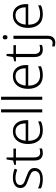

<svg xmlns="http://www.w3.org/2000/svg" viewBox="1232 -2032 1040 3544"><g transform="rotate(-90 1752.0 -260.0)"><path d="M423 -141Q423 -69 369 -29.5Q315 10 217 10Q161 10 118 0.5Q75 -9 46 -24V-79Q81 -61 126 -49.5Q171 -38 218 -38Q296 -38 331.5 -64.5Q367 -91 367 -137Q367 -181 330 -204.5Q293 -228 221 -253Q171 -270 133.5 -287.5Q96 -305 75 -332Q54 -359 54 -406Q54 -470 106 -506Q158 -542 245 -542Q293 -542 334.5 -533Q376 -524 411 -509L390 -462Q359 -475 320 -484.5Q281 -494 242 -494Q179 -494 144 -472Q109 -450 109 -408Q109 -376 126 -357.5Q143 -339 175 -326Q207 -313 253 -297Q301 -280 339 -262Q377 -244 400 -216Q423 -188 423 -141Z M707 -39Q729 -39 749 -42Q769 -45 784 -51V-5Q769 1 747 5.5Q725 10 700 10Q633 10 597 -27Q561 -64 561 -148V-486H482V-518L561 -537L581 -659H618V-532H781V-486H618V-151Q618 -39 707 -39Z M1099 -542Q1167 -542 1212.5 -510.5Q1258 -479 1281.5 -424Q1305 -369 1305 -298V-259H925Q925 -153 974.5 -96.5Q1024 -40 1116 -40Q1165 -40 1202 -48.5Q1239 -57 1283 -76V-24Q1243 -6 1204 2Q1165 10 1114 10Q994 10 930 -63Q866 -136 866 -262Q866 -343 893.5 -406Q921 -469 973 -505.5Q1025 -542 1099 -542ZM1098 -494Q1025 -494 979.5 -445Q934 -396 927 -306H1246Q1246 -390 1209.5 -442Q1173 -494 1098 -494Z M1506 0H1449V-760H1506Z M1739 0H1682V-760H1739Z M2117 -542Q2185 -542 2230.5 -510.5Q2276 -479 2299.5 -424Q2323 -369 2323 -298V-259H1943Q1943 -153 1992.5 -96.5Q2042 -40 2134 -40Q2183 -40 2220 -48.5Q2257 -57 2301 -76V-24Q2261 -6 2222 2Q2183 10 2132 10Q2012 10 1948 -63Q1884 -136 1884 -262Q1884 -343 1911.5 -406Q1939 -469 1991 -505.5Q2043 -542 2117 -542ZM2116 -494Q2043 -494 1997.5 -445Q1952 -396 1945 -306H2264Q2264 -390 2227.5 -442Q2191 -494 2116 -494Z M2617 -39Q2639 -39 2659 -42Q2679 -45 2694 -51V-5Q2679 1 2657 5.5Q2635 10 2610 10Q2543 10 2507 -27Q2471 -64 2471 -148V-486H2392V-518L2471 -537L2491 -659H2528V-532H2691V-486H2528V-151Q2528 -39 2617 -39Z M2797 -686Q2797 -729 2836 -729Q2875 -729 2875 -686Q2875 -642 2836 -642Q2797 -642 2797 -686ZM2736 240Q2713 240 2696 237Q2679 234 2667 229V180Q2695 191 2730 191Q2766 191 2786.5 169Q2807 147 2807 99V-532H2864V100Q2864 168 2830 204Q2796 240 2736 240Z M3242 -542Q3310 -542 3355.5 -510.5Q3401 -479 3424.5 -424Q3448 -369 3448 -298V-259H3068Q3068 -153 3117.5 -96.5Q3167 -40 3259 -40Q3308 -40 3345 -48.5Q3382 -57 3426 -76V-24Q3386 -6 3347 2Q3308 10 3257 10Q3137 10 3073 -63Q3009 -136 3009 -262Q3009 -343 3036.5 -406Q3064 -469 3116 -505.5Q3168 -542 3242 -542ZM3241 -494Q3168 -494 3122.5 -445Q3077 -396 3070 -306H3389Q3389 -390 3352.5 -442Q3316 -494 3241 -494Z"/></g></svg>

Font: Noto Sans Gurmukhi UI Light
Style: Regular
Weight: 300
Designer: Jelle Bosma - Monotype Design Team
Foundry: Monotype Imaging Inc.
Version: Version 2.004; ttfautohint (v1.8.4.7-5d5b)